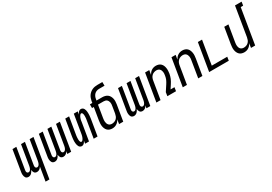

<svg xmlns="http://www.w3.org/2000/svg" viewBox="40 -1835 4467 3151"><g transform="rotate(-30 2273.5 -260.0)"><path d="M284 215 328 -49Q322 -37 313 -26.5Q304 -16 293.5 -8Q283 0 270 4Q257 8 244 8Q228 8 214.5 2Q201 -4 193 -15.5Q185 -27 181 -41Q177 -55 175 -70Q169 -55 160.5 -41Q152 -27 139.5 -15.5Q127 -4 112 2Q97 8 81 8Q66 8 52 2Q38 -4 30 -15.5Q22 -27 18 -41.5Q14 -56 12.5 -71Q11 -86 12.5 -101.5Q14 -117 17 -132L81 -520H154L88 -120Q86 -109 85.5 -98.5Q85 -88 89 -78.5Q93 -69 101.5 -63Q110 -57 121 -57Q130 -57 139 -61.5Q148 -66 154 -74Q160 -82 164.5 -90.5Q169 -99 172 -108Q175 -117 177 -126Q179 -135 181 -144L243 -520H317L251 -120Q249 -109 248.5 -98.5Q248 -88 252 -78.5Q256 -69 264.5 -63Q273 -57 283 -57Q293 -57 302 -61.5Q311 -66 317 -74Q323 -82 327.5 -90.5Q332 -99 335 -108Q338 -117 340 -126Q342 -135 344 -144L406 -520H479L357 215Z M581 8Q566 8 552 2Q538 -4 530 -15.5Q522 -27 518 -41.5Q514 -56 512.5 -71Q511 -86 512.5 -101.5Q514 -117 517 -132L581 -520H654L588 -120Q586 -109 585.5 -98.5Q585 -88 589 -78.5Q593 -69 601.5 -63Q610 -57 621 -57Q630 -57 639 -61.5Q648 -66 654 -74Q660 -82 664.5 -90.5Q669 -99 672 -108Q675 -117 677 -126Q679 -135 681 -144L743 -520H817L751 -120Q749 -109 748.5 -98.5Q748 -88 752 -78.5Q756 -69 764.5 -63Q773 -57 783 -57Q793 -57 802 -61.5Q811 -66 817 -74Q823 -82 827.5 -90.5Q832 -99 835 -108Q838 -117 840 -126Q842 -135 844 -144L906 -520H979L893 0H820L828 -49Q822 -37 813 -26.5Q804 -16 793.5 -8Q783 0 770 4Q757 8 744 8Q728 8 714.5 2Q701 -4 693 -15.5Q685 -27 681 -41Q677 -55 675 -70Q669 -55 660.5 -41Q652 -27 639.5 -15.5Q627 -4 612 2Q597 8 581 8Z M1093 8Q1076 8 1062 -0.5Q1048 -9 1040.5 -23Q1033 -37 1029 -52.5Q1025 -68 1023 -84.5Q1021 -101 1021 -118Q1021 -135 1022.5 -151.5Q1024 -168 1026 -185Q1028 -202 1031 -219L1081 -520H1154L1102 -209Q1100 -198 1098.5 -187.5Q1097 -177 1096 -166.5Q1095 -156 1094.5 -145.5Q1094 -135 1094 -125Q1094 -115 1094.5 -104.5Q1095 -94 1097.5 -84.5Q1100 -75 1105.5 -66Q1111 -57 1122 -57Q1134 -57 1143.5 -67Q1153 -77 1159 -88Q1165 -99 1169.5 -111Q1174 -123 1177.5 -135Q1181 -147 1183 -159Q1185 -171 1187 -183L1243 -520H1317L1308 -465Q1313 -476 1319.5 -487Q1326 -498 1335 -507.5Q1344 -517 1356 -522.5Q1368 -528 1380 -528Q1397 -528 1411 -519.5Q1425 -511 1433 -497Q1441 -483 1445 -467.5Q1449 -452 1450.5 -435.5Q1452 -419 1452 -402Q1452 -385 1451 -368.5Q1450 -352 1447.5 -335Q1445 -318 1443 -301L1393 0H1320L1371 -311Q1373 -322 1374.5 -332.5Q1376 -343 1377.5 -353.5Q1379 -364 1379 -374.5Q1379 -385 1379.5 -395Q1380 -405 1379 -415.5Q1378 -426 1375.5 -435.5Q1373 -445 1367.5 -454Q1362 -463 1351 -463Q1339 -463 1329.5 -453Q1320 -443 1314 -432Q1308 -421 1303.5 -409Q1299 -397 1295.5 -385Q1292 -373 1290 -361Q1288 -349 1287 -337L1231 0H1157L1166 -55Q1161 -44 1154 -33Q1147 -22 1138 -12.5Q1129 -3 1117 2.5Q1105 8 1093 8Z M1672 8Q1646 8 1621.5 0Q1597 -8 1580 -25.5Q1563 -43 1553 -66Q1543 -89 1539.5 -114.5Q1536 -140 1538 -166.5Q1540 -193 1544 -219L1582 -450H1548V-520H1594L1599 -554Q1604 -579 1612.5 -603.5Q1621 -628 1636 -649.5Q1651 -671 1672 -688.5Q1693 -706 1717 -716.5Q1741 -727 1765.5 -731Q1790 -735 1815 -735H1908L1909 -665H1804Q1781 -665 1757.5 -656.5Q1734 -648 1716.5 -630Q1699 -612 1689.5 -589Q1680 -566 1677 -543L1673 -520H1780Q1807 -520 1833 -513.5Q1859 -507 1879 -492Q1899 -477 1911.5 -455Q1924 -433 1930 -407.5Q1936 -382 1935 -355Q1934 -328 1930 -301L1880 0H1801L1814 -82Q1804 -62 1789 -45Q1774 -28 1755 -15.5Q1736 -3 1714.5 2.5Q1693 8 1672 8ZM1704 -62Q1727 -62 1750.5 -70.5Q1774 -79 1791.5 -96.5Q1809 -114 1818 -137Q1827 -160 1831 -183L1852 -312Q1855 -329 1856.5 -345.5Q1858 -362 1855 -377.5Q1852 -393 1845 -407Q1838 -421 1827 -431Q1816 -441 1800.5 -445.5Q1785 -450 1768 -450H1661L1623 -219Q1620 -201 1618.5 -183.5Q1617 -166 1618.5 -148.5Q1620 -131 1626 -115Q1632 -99 1643 -86.5Q1654 -74 1670 -68Q1686 -62 1704 -62Z M2081 8Q2066 8 2052 2Q2038 -4 2030 -15.5Q2022 -27 2018 -41.5Q2014 -56 2012.5 -71Q2011 -86 2012.5 -101.5Q2014 -117 2017 -132L2081 -520H2154L2088 -120Q2086 -109 2085.5 -98.5Q2085 -88 2089 -78.5Q2093 -69 2101.5 -63Q2110 -57 2121 -57Q2130 -57 2139 -61.5Q2148 -66 2154 -74Q2160 -82 2164.5 -90.5Q2169 -99 2172 -108Q2175 -117 2177 -126Q2179 -135 2181 -144L2243 -520H2317L2251 -120Q2249 -109 2248.5 -98.5Q2248 -88 2252 -78.5Q2256 -69 2264.5 -63Q2273 -57 2283 -57Q2293 -57 2302 -61.5Q2311 -66 2317 -74Q2323 -82 2327.5 -90.5Q2332 -99 2335 -108Q2338 -117 2340 -126Q2342 -135 2344 -144L2406 -520H2479L2393 0H2320L2328 -49Q2322 -37 2313 -26.5Q2304 -16 2293.5 -8Q2283 0 2270 4Q2257 8 2244 8Q2228 8 2214.5 2Q2201 -4 2193 -15.5Q2185 -27 2181 -41Q2177 -55 2175 -70Q2169 -55 2160.5 -41Q2152 -27 2139.5 -15.5Q2127 -4 2112 2Q2097 8 2081 8Z M2508 0 2594 -520H2673L2659 -438Q2670 -458 2684.5 -475Q2699 -492 2718 -504.5Q2737 -517 2758.5 -522.5Q2780 -528 2801 -528Q2827 -528 2851.5 -520Q2876 -512 2893.5 -494.5Q2911 -477 2920.5 -454Q2930 -431 2933.5 -405.5Q2937 -380 2935.5 -353.5Q2934 -327 2930 -301Q2926 -280 2920 -259Q2914 -238 2905.5 -217.5Q2897 -197 2885.5 -177.5Q2874 -158 2862 -139L2817 -70H2891L2880 0H2716L2727 -70L2797 -177Q2806 -192 2816 -208.5Q2826 -225 2833 -242Q2840 -259 2844.5 -276Q2849 -293 2852 -311V-312Q2855 -329 2856.5 -346Q2858 -363 2855.5 -379.5Q2853 -396 2846.5 -411Q2840 -426 2829 -437Q2818 -448 2802.5 -453Q2787 -458 2770 -458Q2747 -458 2723.5 -449.5Q2700 -441 2682.5 -423.5Q2665 -406 2655.5 -383Q2646 -360 2643 -337L2587 0Z M3008 0 3094 -520H3173L3159 -438Q3170 -458 3184.5 -475Q3199 -492 3218 -504.5Q3237 -517 3258.5 -522.5Q3280 -528 3301 -528Q3327 -528 3351.5 -520Q3376 -512 3393.5 -494.5Q3411 -477 3420.5 -454Q3430 -431 3434 -405.5Q3438 -380 3436 -353.5Q3434 -327 3430 -301L3380 0H3301L3352 -312Q3355 -329 3356.5 -346Q3358 -363 3355.5 -379.5Q3353 -396 3346.5 -411Q3340 -426 3329 -437Q3318 -448 3302.5 -453Q3287 -458 3270 -458Q3247 -458 3223.5 -449.5Q3200 -441 3182.5 -423.5Q3165 -406 3155.5 -383Q3146 -360 3143 -337L3087 0Z M3508 0 3594 -520H3673L3598 -70H3891L3880 0Z M4172 8Q4146 8 4121.5 0Q4097 -8 4080 -25.5Q4063 -43 4053 -66Q4043 -89 4039.5 -114.5Q4036 -140 4038 -166.5Q4040 -193 4044 -219L4094 -520H4173L4121 -208Q4118 -191 4117 -174Q4116 -157 4118 -140.5Q4120 -124 4126.5 -109Q4133 -94 4144.5 -83Q4156 -72 4171.5 -67Q4187 -62 4204 -62Q4227 -62 4250.5 -70.5Q4274 -79 4291.5 -96.5Q4309 -114 4318 -137Q4327 -160 4331 -183L4422 -735H4547L4536 -665H4490L4380 0H4301L4314 -82Q4304 -62 4289 -45Q4274 -28 4255 -15.5Q4236 -3 4214.5 2.5Q4193 8 4172 8Z"/></g></svg>

Font: Iosevka
Style: Italic
Weight: 400
Italic angle: -9°
Monospace: yes
Designer: Belleve Invis
Foundry: Belleve Invis
Version: Version 32.5.0; ttfautohint (v1.8.4)